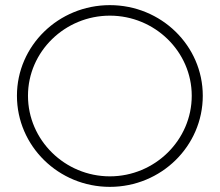

<svg xmlns="http://www.w3.org/2000/svg" viewBox="-20 -724 856 748"><path d="M408 -704C208 -704 46 -546 46 -351C46 -155 208 4 408 4C608 4 770 -155 770 -351C770 -546 608 -704 408 -704ZM408 -663C583 -663 727 -523 727 -351C727 -178 583 -37 408 -37C233 -37 89 -178 89 -351C89 -523 233 -663 408 -663Z"/></svg>

Font: Montserrat arm ExtraLight
Style: Regular
Weight: 275
Designer: Julieta Ulanovsky
Foundry: Julieta Ulanovsky
Version: Version 6.000;PS 006.000;hotconv 1.0.88;makeotf.lib2.5.64775